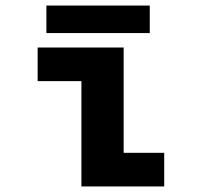

<svg xmlns="http://www.w3.org/2000/svg" viewBox="-20 -671 750 691"><path d="M425 -121H571V0H273V-379H115.5V-500H425ZM147 -651H519V-552H147Z"/></svg>

Font: League Mono
Style: Bold
Weight: 700
Width: 6
Designer: Tyler Finck
Foundry: The League of Moveable Type / Tyler Finck
Version: Version 2.300;RELEASE